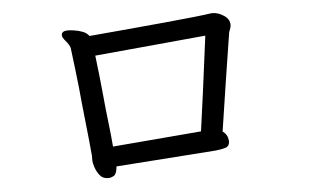

<svg xmlns="http://www.w3.org/2000/svg" viewBox="-43 -652 1087 669"><g transform="rotate(-5 500.0 -317.5)"><path d="M740 -138Q740 -120 724 -116Q711 -112 691 -110L342 -85Q340 -59 330 -53Q320 -47 310 -47Q291 -47 280.5 -60.5Q270 -74 265 -89.5Q260 -105 260 -112V-130Q256 -176 248 -249Q240 -322 236 -367Q229 -432 219 -511Q215 -523 203.5 -536Q192 -549 192 -558Q193 -572 215 -572Q221 -572 236 -570Q251 -568 265.5 -562.5Q280 -557 288 -546Q310 -548 406.5 -556.5Q503 -565 554 -570Q681 -582 718 -588H722Q741 -588 761 -575Q781 -562 781 -542Q781 -535 778 -527.5Q775 -520 774 -517Q770 -494 747.5 -348Q725 -202 721 -174Q738 -162 740 -141ZM336 -155 646 -181Q661 -285 690 -512L421 -487L302 -476Q311 -403 316.5 -344Q322 -285 327.5 -239Q333 -193 336 -155Z"/></g></svg>

Font: Moon Stars Kai
Style: Bold
Weight: 700
Designer: GuiWonder
Version: Version 1.101